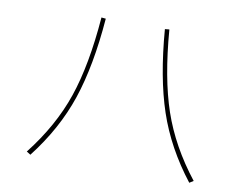

<svg xmlns="http://www.w3.org/2000/svg" viewBox="-76 -829 1151 902"><g transform="rotate(10 500.0 -377.5)"><path d="M102 -43Q215 -187 267.5 -341Q320 -495 338 -724L359 -722Q341 -494 287.5 -335Q234 -176 121 -31ZM662 -724Q680 -495 732.5 -341Q785 -187 898 -43L879 -31Q766 -176 712.5 -335Q659 -494 641 -722Z"/></g></svg>

Font: IBM Plex Sans JP Thin
Style: Regular
Weight: 100
Designer: Mike Abbink; Paul van der Laan; Pieter van Rosmalen; Wujin Sim; Yejin Wi; Jinhee Kim; Boomi Park; Yona Kim; Kichan Ma
Foundry: Sandoll Inc.
Version: Version 1.001